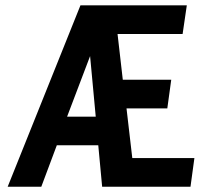

<svg xmlns="http://www.w3.org/2000/svg" viewBox="-20 -708 775 728"><path d="M688.3 -687.7H285L9.1 0H136.6L195.4 -157.1H352.6L367.3 0H702.3L717.1 -108.6H481.6L459.7 -297H614.4L629.3 -405.6H445.6L425.7 -579.1H672.4ZM343 -265.7H234.4L321.6 -495.3Z"/></svg>

Font: Secuela ExtLt
Style: Italic
Weight: 200
Italic angle: -8°
Designer: Fernando Haro
Foundry: deFharo
Version: Version 1.704